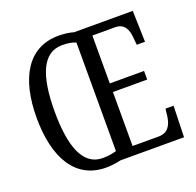

<svg xmlns="http://www.w3.org/2000/svg" viewBox="-128 -860 1028 1006"><g transform="rotate(-20 386.0 -357.5)"><path d="M298 10C324 10 357 6 380 0H735L740 -174H695L690 -132C684 -87 664 -49 612 -49H466V-350H657V-398H466V-665H594C643 -665 661 -627 664 -582L668 -540H714L709 -714H382C360 -721 326 -725 299 -725C127 -725 44 -580 44 -359C44 -137 127 10 298 10ZM298 -43C190 -43 144 -160 144 -358C144 -557 190 -672 299 -672C331 -672 355 -668 375 -659V-54C355 -48 330 -43 298 -43Z"/></g></svg>

Font: Noto Serif Sinhala ExtraCondensed
Style: Regular
Weight: 400
Width: 2
Designer: Jelle Bosma - Monotype Design Team
Foundry: Monotype Imaging Inc.
Version: Version 2.007